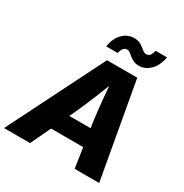

<svg xmlns="http://www.w3.org/2000/svg" viewBox="-235 -1106 1211 1267"><g transform="rotate(30 370.0 -472.0)"><path d="M-25.4 0 339.4 -727.5H569.8L699.7 0H512.7L464.8 -318.4Q454.1 -397 445.6 -485.6Q437 -574.2 430.2 -670.4H469.7Q432.1 -575.2 396.2 -486.6Q360.4 -397.9 323.7 -318.4L172.9 0ZM166 -152.3 187.5 -284.7H581.1L559.1 -152.3ZM539.1 -800.8Q513.7 -800.8 496.3 -809.1Q479 -817.4 466.3 -828.1Q453.6 -838.9 442.9 -846.9Q432.1 -855 419.4 -855Q403.3 -855 392.3 -841.6Q381.3 -828.1 376.5 -804.2H288.1Q301.3 -873.5 338.1 -908.9Q375 -944.3 422.4 -944.3Q447.8 -944.3 465.1 -936.3Q482.4 -928.2 495.4 -917.7Q508.3 -907.2 519 -899.2Q529.8 -891.1 542.5 -891.1Q561 -891.1 571 -904.3Q581.1 -917.5 585.9 -941.9H672.9Q660.6 -873.5 623 -837.2Q585.4 -800.8 539.1 -800.8Z"/></g></svg>

Font: Inter 17pt ExtraBold
Style: Italic
Weight: 800
Italic angle: -9.3988°
Version: Version 4.001;git-66647c0bb